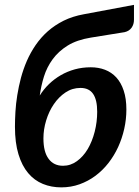

<svg xmlns="http://www.w3.org/2000/svg" viewBox="-20 -782 586 809"><path d="M362.5 -623.5 505 -646.5C518 -649.5 527.8 -655.8 534.5 -665.2C541.2 -674.8 544.5 -686 544.5 -699V-761.5L333.5 -722C301.8 -716.3 273.4 -707.2 248.2 -694.8C223.1 -682.2 200.8 -667.3 181.2 -650C161.8 -632.7 144.8 -613.4 130.2 -592.2C115.8 -571.1 103.4 -548.8 93.2 -525.5C83.1 -502.2 74.8 -478.2 68.2 -453.8C61.8 -429.2 56.6 -405 52.8 -381C48.9 -357 46.3 -333.7 45 -311C43.7 -288.3 43 -267.3 43 -248C43 -203 47.9 -164.3 57.8 -132C67.6 -99.7 81.2 -73.2 98.8 -52.5C116.2 -31.8 136.9 -16.7 160.8 -7C184.6 2.7 210.3 7.5 238 7.5C265.3 7.5 291.1 3.2 315.2 -5.5C339.4 -14.2 361.7 -26.1 382 -41.2C402.3 -56.4 420.6 -74.3 436.8 -95C452.9 -115.7 466.6 -138.2 477.8 -162.5C488.9 -186.8 497.5 -212.4 503.5 -239.2C509.5 -266.1 512.5 -293.2 512.5 -320.5C512.5 -351.2 508.8 -377.8 501.2 -400.2C493.8 -422.8 483.3 -441.2 470 -455.8C456.7 -470.2 440.8 -481 422.5 -488C404.2 -495 384.2 -498.5 362.5 -498.5C338.8 -498.5 316.4 -495.6 295.2 -489.8C274.1 -483.9 254.4 -475.8 236.2 -465.2C218.1 -454.8 201.5 -442.2 186.5 -427.8C171.5 -413.2 158.5 -397.2 147.5 -379.5C151.2 -406.5 157.1 -433.2 165.2 -459.5C173.4 -485.8 185.7 -510.2 202 -532.5C218.3 -554.8 239.4 -574 265.2 -590C291.1 -606 323.5 -617.2 362.5 -623.5ZM163 -199C163 -224 166.8 -249.2 174.5 -274.5C182.2 -299.8 192.9 -322.7 206.8 -343C220.6 -363.3 237 -379.8 256 -392.5C275 -405.2 296 -411.5 319 -411.5C343 -411.5 360.8 -403.2 372.2 -386.5C383.8 -369.8 389.5 -344.7 389.5 -311C389.5 -282.3 386 -254.3 379 -227C372 -199.7 362.2 -175.4 349.8 -154.2C337.2 -133.1 322.1 -116 304.2 -103C286.4 -90 266.8 -83.5 245.5 -83.5C219.5 -83.5 199.2 -93.2 184.8 -112.8C170.2 -132.2 163 -161 163 -199Z"/></svg>

Font: Lato
Style: Bold Italic
Weight: 700
Italic angle: -7°
Designer: Lukasz Dziedzic
Foundry: tyPoland Lukasz Dziedzic
Version: Version 2.007; 2014-02-27